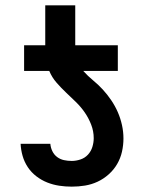

<svg xmlns="http://www.w3.org/2000/svg" viewBox="-20 -689 540 717"><path d="M248 8Q224 8 201 4.5Q178 1 156.5 -7.5Q135 -16 116 -30.5Q97 -45 84 -64.5Q71 -84 64.5 -106.5Q58 -129 57 -152H168Q169 -138 175.5 -124.5Q182 -111 193.5 -102.5Q205 -94 219 -91Q233 -88 248 -88Q264 -88 280.5 -93.5Q297 -99 308.5 -111.5Q320 -124 325 -140.5Q330 -157 330 -173Q330 -199 320.5 -223.5Q311 -248 296.5 -269Q282 -290 263.5 -308Q245 -326 226.5 -343.5Q208 -361 191 -380.5Q174 -400 164 -424H70V-520H149V-669H261V-520H420V-424H291Q308 -405 327.5 -389Q347 -373 364 -354.5Q381 -336 395.5 -314.5Q410 -293 420 -270Q430 -247 435.5 -222Q441 -197 441 -172Q441 -147 435.5 -122.5Q430 -98 417.5 -76.5Q405 -55 386 -38Q367 -21 344.5 -10.5Q322 0 297.5 4Q273 8 248 8Z"/></svg>

Font: Iosevka SS08 Regular
Style: Bold
Weight: 700
Monospace: yes
Designer: Belleve Invis
Foundry: Belleve Invis
Version: Version 16.3.4; ttfautohint (v1.8.4)